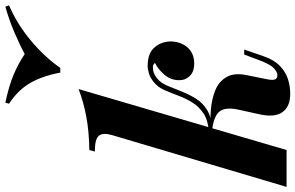

<svg xmlns="http://www.w3.org/2000/svg" viewBox="-236 -898 1129 734"><g transform="rotate(-90 329.0 -530.5)"><path d="M123 0H-18L180 -667Q190 -701 178 -717Q166 -733 117 -733L123 -754Q194 -755 250 -765.5Q306 -776 356 -795ZM394 -77Q389 -53 393 -44Q397 -35 409 -35Q422 -35 437.5 -50.5Q453 -66 470 -114L488 -162H507L482 -89Q468 -48 444.5 -25.5Q421 -3 393.5 5.5Q366 14 338 14Q289 14 268 -15.5Q247 -45 259 -101L276 -178Q289 -232 270.5 -256Q252 -280 188 -286V-290Q232 -293 275.5 -289.5Q319 -286 352.5 -272Q386 -258 402.5 -228.5Q419 -199 409 -151ZM440 -511Q427 -511 417 -507Q407 -503 398 -496Q380 -482 369 -456Q358 -430 346.5 -400.5Q335 -371 318.5 -345Q302 -319 274 -302.5Q246 -286 200 -287L190 -286L192 -297Q237 -300 263 -317.5Q289 -335 304.5 -360Q320 -385 330.5 -413Q341 -441 352 -466.5Q363 -492 383 -508Q399 -521 415.5 -526Q432 -531 445 -531Q494 -531 516.5 -503.5Q539 -476 538 -439Q537 -415 526.5 -395Q516 -375 497.5 -364Q479 -353 454 -353Q422 -353 405.5 -370.5Q389 -388 390 -411Q390 -442 410 -466Q430 -490 456 -503Q453 -507 449 -509Q445 -511 440 -511ZM490 -1001Q527 -1021 574 -1041Q621 -1061 671 -1075L676 -1061Q602 -1029 539 -975.5Q476 -922 437 -865H419Q406 -934 379 -980.5Q352 -1027 300 -1061L304 -1075Q370 -1061 412 -1043Q454 -1025 490 -1001Z"/></g></svg>

Font: Playfair Display
Style: Bold Italic
Weight: 700
Italic angle: -14°
Designer: Claus Eggers Sørensen
Foundry: Claus Eggers Sørensen
Version: Version 1.203